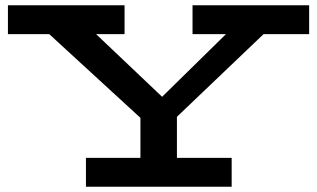

<svg xmlns="http://www.w3.org/2000/svg" viewBox="-20 -706 1199 726"><path d="M543 -231 140 -601H318L593 -340L863 -605H1006L614 -231ZM305 0V-109H856V0ZM511 -54V-319H649V-54ZM10 -577V-686H451V-577ZM708 -577V-686H1149V-577Z"/></svg>

Font: BioRhyme Expanded SemiBold
Style: Regular
Weight: 600
Width: 7
Designer: Aoife Mooney
Foundry: Aoife Mooney Type
Version: Version 1.600;gftools[0.9.33]